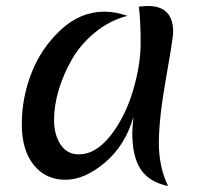

<svg xmlns="http://www.w3.org/2000/svg" viewBox="-20 -590 675 643"><path d="M244 -73Q300 -73 349 -134.5Q398 -196 424.5 -283.5Q451 -371 451 -445.5Q451 -520 445 -568Q469 -570 475 -570Q560 -570 560 -483Q560 -464 536 -328.5Q512 -193 512 -111.5Q512 -30 543 33Q480 20 451.5 -22.5Q423 -65 423 -145Q423 -159 427 -199Q400 -104 332 -46Q264 12 198.5 12Q133 12 93 -37.5Q53 -87 53 -174.5Q53 -262 85.5 -345.5Q118 -429 183.5 -490Q249 -551 330 -551Q365 -551 407 -537Q348 -522 299 -482Q250 -442 221 -391.5Q192 -341 176.5 -288.5Q161 -236 161 -188Q161 -140 182.5 -106.5Q204 -73 244 -73Z"/></svg>

Font: Merienda
Style: Regular
Weight: 400
Designer: Eduardo Rodriguez Tunni
Foundry: Eduardo Rodriguez Tunni
Version: Version 1.001